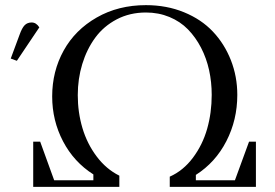

<svg xmlns="http://www.w3.org/2000/svg" viewBox="-20 -731 1076 751"><path d="M22 -502 56.2 -594.2Q65.9 -621.6 76.4 -632.3Q86.9 -643.1 104 -643.1Q121.6 -643.1 133.8 -624L45.9 -493.2ZM109.9 0V-176.8H137.2L191.9 -25.9H345.2V-48.8Q269 -97.2 226.6 -178.2Q184.1 -259.3 184.1 -354Q184.1 -452.1 229 -533.2Q273.9 -614.3 358.4 -662.6Q442.9 -710.9 550.8 -710.9Q631.8 -710.9 699.7 -683.1Q767.6 -655.3 812.7 -607.4Q857.9 -559.6 883.1 -495.6Q908.2 -431.6 908.2 -359.9Q908.2 -262.2 865.5 -179Q822.8 -95.7 746.1 -46.9V-25.9H898.9L954.1 -176.8H981V0H644V-40Q696.8 -63.5 734.6 -114Q772.5 -164.6 790.3 -227.3Q808.1 -290 808.1 -359.9Q808.1 -409.7 797.9 -456.5Q787.6 -503.4 766.4 -544.4Q745.1 -585.4 715.1 -616.2Q685.1 -647 642.6 -664.6Q600.1 -682.1 550.8 -682.1Q487.8 -682.1 436.5 -655.3Q385.3 -628.4 352.3 -583.3Q319.3 -538.1 301.8 -480.5Q284.2 -422.9 284.2 -358.9Q284.2 -291.5 302.5 -230Q320.8 -168.5 358.2 -118.9Q395.5 -69.3 446.8 -43.9V0Z"/></svg>

Font: Dihjauti S
Style: Bold
Weight: 700
Designer: T. Christopher White
Version: Version 3.0.0